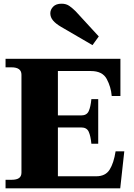

<svg xmlns="http://www.w3.org/2000/svg" viewBox="-20 -1018 722 1038"><path d="M252 -946Q252 -966 267.5 -982Q283 -998 313 -998Q338 -998 355.5 -985.5Q373 -973 389 -957L514 -821L480 -774L310 -873Q281 -890 266.5 -907.5Q252 -925 252 -946ZM652 -200 630 0H10V-46H42Q70 -46 83 -55.5Q96 -65 96 -85V-614Q96 -654 42 -654H10V-700H631V-499H584Q580 -548 557 -591Q534 -634 471 -634H293V-394H419Q449 -394 459.5 -417Q470 -440 474 -482H511V-241H474Q470 -283 459.5 -306Q449 -329 419 -329H293V-65H500Q550 -65 572.5 -100.5Q595 -136 605 -200Z"/></svg>

Font: Taviraj ExtraBold
Style: Regular
Weight: 800
Designer: Katatrad Team
Foundry: CadsonDemak
Version: Version 1.001